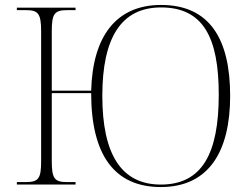

<svg xmlns="http://www.w3.org/2000/svg" viewBox="-20 -745 1008 775"><path d="M629 10C824 10 909 -135 909 -358C909 -588 826 -725 630 -725C450 -725 354 -600 348 -379H189V-619C189 -690 200 -704 251 -704H285V-714H48V-704H86C134 -704 146 -690 146 -619V-95C146 -24 136 -10 83 -10H48V0H285V-10H251C200 -10 189 -24 189 -95V-369H348C348 -118 443 10 629 10ZM629 0C470 0 393 -122 393 -358C393 -594 470 -715 630 -715C800 -715 863 -594 863 -363C863 -124 795 0 629 0Z"/></svg>

Font: Noto Serif Display ExtraLight
Style: Regular
Weight: 200
Designer: Monotype Design Team
Foundry: Monotype Imaging Inc.
Version: Version 2.009